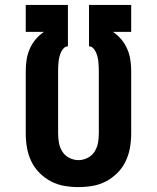

<svg xmlns="http://www.w3.org/2000/svg" viewBox="-20 -755 640 783"><path d="M300 8Q271 8 242 3Q213 -2 187.5 -15.5Q162 -29 141 -50Q120 -71 107.5 -97.5Q95 -124 90 -152.5Q85 -181 85 -210V-466Q85 -489 88.5 -511.5Q92 -534 101 -555Q110 -576 124.5 -593.5Q139 -611 158 -624V-625H85V-735H257V-566Q247 -566 240 -558.5Q233 -551 229 -542.5Q225 -534 222.5 -524Q220 -514 219 -504.5Q218 -495 217.5 -485.5Q217 -476 217 -466V-210Q217 -191 220.5 -172Q224 -153 234.5 -136.5Q245 -120 263 -111Q281 -102 300 -102Q319 -102 337 -111Q355 -120 365.5 -136.5Q376 -153 379.5 -172Q383 -191 383 -210V-466Q383 -476 382.5 -485.5Q382 -495 381 -504.5Q380 -514 377.5 -524Q375 -534 371 -542.5Q367 -551 360 -558.5Q353 -566 343 -566V-735H515V-625H442V-624Q461 -611 475.5 -593.5Q490 -576 499 -555Q508 -534 511.5 -511.5Q515 -489 515 -466V-210Q515 -181 510 -152.5Q505 -124 492.5 -97.5Q480 -71 459 -50Q438 -29 412.5 -15.5Q387 -2 358 3Q329 8 300 8Z"/></svg>

Font: Iosevka Slab XBdEx
Style: Regular
Weight: 800
Width: 7
Monospace: yes
Designer: Belleve Invis
Foundry: Belleve Invis
Version: Version 11.1.0; ttfautohint (v1.8.3)